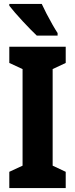

<svg xmlns="http://www.w3.org/2000/svg" viewBox="-20 -950 379 970"><path d="M312 0H27V-82L94 -113V-601L27 -632V-714H312V-632L246 -601V-113L312 -82ZM191 -930Q200 -910 215 -881Q230 -852 245.5 -825Q261 -798 271 -783V-770H166Q154 -781 134.5 -801Q115 -821 94 -843.5Q73 -866 55 -887Q37 -908 27 -921V-930Z"/></svg>

Font: Noto Sans ExtraCondensed ExtraBold
Style: Regular
Weight: 800
Width: 2
Designer: Monotype Design Team
Foundry: Monotype Imaging Inc.
Version: Version 2.013; ttfautohint (v1.8.4.7-5d5b)